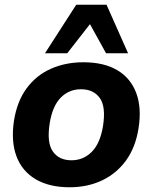

<svg xmlns="http://www.w3.org/2000/svg" viewBox="-20 -780 644 811"><path d="M274 11Q188 11 130.5 -23Q73 -57 49.5 -120Q26 -183 39 -270Q52 -352 92.5 -407Q133 -462 195 -489.5Q257 -517 332 -517Q419 -517 475.5 -483.5Q532 -450 555.5 -387Q579 -324 565 -237Q552 -156 511.5 -101Q471 -46 410 -17.5Q349 11 274 11ZM282 -103Q332 -103 367.5 -138.5Q403 -174 415 -247Q428 -329 401.5 -366Q375 -403 322 -403Q272 -403 237 -368Q202 -333 190 -260Q177 -178 203 -140.5Q229 -103 282 -103ZM170 -555 302 -760H430L521 -555H428L360 -678L264 -555Z"/></svg>

Font: Mulish ExtraLight ExtraBold
Style: Italic
Weight: 800
Italic angle: -9°
Version: Version 3.603